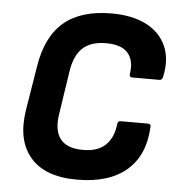

<svg xmlns="http://www.w3.org/2000/svg" viewBox="-50 -713 708 771"><g transform="rotate(5 304.0 -327.5)"><path d="M288 11Q159 11 100 -58Q41 -127 60 -249L89 -427Q108 -549 177 -607.5Q246 -666 370 -666Q452 -666 508.5 -637.5Q565 -609 589 -555.5Q613 -502 597 -430Q594 -417 584 -417H473Q462 -417 463 -430Q472 -484 446 -514.5Q420 -545 357 -545Q297 -545 264 -515Q231 -485 221 -421L195 -250Q183 -180 210 -145Q237 -110 302 -110Q361 -110 392.5 -140Q424 -170 430 -225Q431 -238 443 -238H553Q566 -238 564 -225Q559 -111 488 -50Q417 11 288 11Z"/></g></svg>

Font: Sofia Sans Semi Condensed ExtraBold
Style: Italic
Weight: 800
Italic angle: -9°
Version: Version 4.100